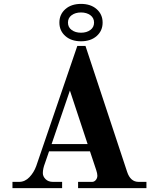

<svg xmlns="http://www.w3.org/2000/svg" viewBox="-20 -966 794 986"><path d="M245 -226 339 -501 430 -226ZM44 0H299V-32H252C236 -32 223.3 -36.7 214 -46C204.7 -55.3 200 -65.7 200 -77C200 -92.3 203.7 -109.3 211 -128L232 -189H442L474 -93C478 -81 480 -71.3 480 -64C480 -55.3 477.3 -47.8 472 -41.5C466.7 -35.2 460.3 -32 453 -32H381V0H732V-32H692C664 -32 644.3 -49 633 -83L419 -730H377L166 -113C158 -91 146.3 -72 131 -56C115.7 -40 98 -32 78 -32H44ZM285 -850C285 -822 295.2 -799 315.5 -781C335.8 -763 362.7 -754 396 -754C429.3 -754 456.2 -763 476.5 -781C496.8 -799 507 -822 507 -850C507 -878 496.8 -901 476.5 -919C456.2 -937 429.3 -946 396 -946C362.7 -946 335.8 -937 315.5 -919C295.2 -901 285 -878 285 -850ZM329 -850C329 -866 335.3 -878.7 348 -888C360.7 -897.3 376.7 -902 396 -902C415.3 -902 431.3 -897.3 444 -888C456.7 -878.7 463 -866 463 -850C463 -834 456.7 -821.3 444 -812C431.3 -802.7 415.3 -798 396 -798C376.7 -798 360.7 -802.7 348 -812C335.3 -821.3 329 -834 329 -850Z"/></svg>

Font: Km Standard TT
Style: Bold
Weight: 700
Designer: Alexey Kryukov <alexios@thessalonica.org.ru>
Version: Version 2.0.2